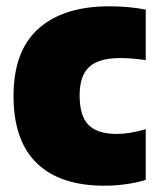

<svg xmlns="http://www.w3.org/2000/svg" viewBox="-20 -579 506 610"><path d="M23 -274Q23 -417.5 102.5 -488.2Q182 -559 327.5 -559Q389.5 -559 443 -548.5V-388Q399 -394.5 362 -394.5Q294 -394.5 263.5 -366.5Q233 -338.5 233 -276Q233 -210 261.5 -181.8Q290 -153.5 350.5 -153.5Q371.5 -153.5 393 -157Q414.5 -160.5 443 -168.5V-7.5Q414.5 1.5 380.2 6.2Q346 11 311.5 11Q171 11 97 -60.5Q23 -132 23 -274Z"/></svg>

Font: Encode Sans Semi Condensed Black
Style: Regular
Weight: 900
Width: 4
Designer: Multiple Designers
Foundry: Impallari Type
Version: Version 2.000